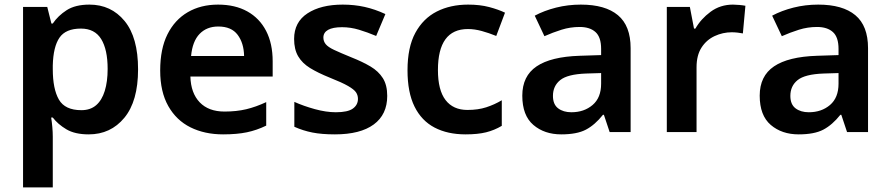

<svg xmlns="http://www.w3.org/2000/svg" viewBox="-20 -573 3863 833"><path d="M368 -553Q462 -553 520.5 -482Q579 -411 579 -272Q579 -134 519.5 -62Q460 10 365 10Q305 10 268 -12Q231 -34 209 -63H202Q205 -44 207 -22Q209 0 209 20V240H80V-543H185L203 -471H209Q232 -505 269.5 -529Q307 -553 368 -553ZM331 -449Q265 -449 238 -409.5Q211 -370 209 -289V-273Q209 -187 235.5 -141Q262 -95 333 -95Q372 -95 397 -116.5Q422 -138 434.5 -178.5Q447 -219 447 -274Q447 -358 419 -403.5Q391 -449 331 -449Z M926 -553Q1000 -553 1053 -523.5Q1106 -494 1134.5 -439Q1163 -384 1163 -307V-241H806Q808 -169 846.5 -129Q885 -89 954 -89Q1006 -89 1048 -99Q1090 -109 1135 -130V-28Q1094 -8 1051 1Q1008 10 948 10Q868 10 806.5 -20.5Q745 -51 710 -113Q675 -175 675 -267Q675 -361 706.5 -424Q738 -487 794.5 -520Q851 -553 926 -553ZM927 -458Q877 -458 846 -426Q815 -394 809 -330H1039Q1038 -386 1011 -422Q984 -458 927 -458Z M1660 -157Q1660 -76 1601.5 -33Q1543 10 1433 10Q1376 10 1335.5 2Q1295 -6 1257 -23V-131Q1297 -113 1346 -99.5Q1395 -86 1437 -86Q1489 -86 1511 -102Q1533 -118 1533 -144Q1533 -160 1524.5 -172.5Q1516 -185 1490 -200Q1464 -215 1411 -236Q1359 -257 1325 -278Q1291 -299 1273.5 -329Q1256 -359 1256 -404Q1256 -477 1314 -515Q1372 -553 1467 -553Q1517 -553 1562 -543Q1607 -533 1652 -512L1612 -417Q1574 -433 1537.5 -444Q1501 -455 1464 -455Q1424 -455 1403.5 -443.5Q1383 -432 1383 -410Q1383 -394 1393 -381.5Q1403 -369 1429.5 -356.5Q1456 -344 1505 -324Q1553 -305 1587.5 -284.5Q1622 -264 1641 -234Q1660 -204 1660 -157Z M2000 10Q1922 10 1865.5 -19.5Q1809 -49 1778.5 -110.5Q1748 -172 1748 -268Q1748 -368 1782 -430.5Q1816 -493 1875 -523Q1934 -553 2011 -553Q2062 -553 2102 -542.5Q2142 -532 2171 -518L2133 -417Q2101 -430 2070 -438.5Q2039 -447 2010 -447Q1880 -447 1880 -269Q1880 -182 1913 -139Q1946 -96 2008 -96Q2054 -96 2089.5 -107.5Q2125 -119 2157 -138V-27Q2125 -8 2089 1Q2053 10 2000 10Z M2500 -553Q2606 -553 2661 -507Q2716 -461 2716 -364V0H2625L2600 -75H2596Q2561 -31 2522 -10.5Q2483 10 2415 10Q2342 10 2294 -31Q2246 -72 2246 -158Q2246 -243 2308 -285Q2370 -327 2495 -331L2588 -334V-361Q2588 -412 2563.5 -434Q2539 -456 2495 -456Q2454 -456 2416 -444Q2378 -432 2342 -416L2300 -505Q2341 -527 2392.5 -540Q2444 -553 2500 -553ZM2523 -254Q2442 -251 2410.5 -225.5Q2379 -200 2379 -157Q2379 -120 2401.5 -103Q2424 -86 2459 -86Q2514 -86 2551 -117.5Q2588 -149 2588 -210V-256Z M3160 -553Q3172 -553 3188 -551.5Q3204 -550 3214 -548L3203 -428Q3194 -430 3180 -431.5Q3166 -433 3155 -433Q3116 -433 3080.5 -416.5Q3045 -400 3023.5 -366.5Q3002 -333 3002 -281V0H2873V-543H2973L2991 -449H2997Q3021 -491 3063 -522Q3105 -553 3160 -553Z M3530 -553Q3636 -553 3691 -507Q3746 -461 3746 -364V0H3655L3630 -75H3626Q3591 -31 3552 -10.5Q3513 10 3445 10Q3372 10 3324 -31Q3276 -72 3276 -158Q3276 -243 3338 -285Q3400 -327 3525 -331L3618 -334V-361Q3618 -412 3593.5 -434Q3569 -456 3525 -456Q3484 -456 3446 -444Q3408 -432 3372 -416L3330 -505Q3371 -527 3422.5 -540Q3474 -553 3530 -553ZM3553 -254Q3472 -251 3440.5 -225.5Q3409 -200 3409 -157Q3409 -120 3431.5 -103Q3454 -86 3489 -86Q3544 -86 3581 -117.5Q3618 -149 3618 -210V-256Z"/></svg>

Font: Noto Sans Sora Sompeng SemiBold
Style: Regular
Weight: 600
Version: Version 2.101